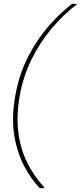

<svg xmlns="http://www.w3.org/2000/svg" viewBox="-20 -831 419 996"><path d="M186 145Q142 99 105.5 30.5Q69 -38 54 -129.5Q39 -221 59 -333Q79 -446 126 -537Q173 -628 233.5 -697Q294 -766 354 -811H379V-809Q307 -754 246 -681Q185 -608 142.5 -520.5Q100 -433 82 -333Q65 -234 74.5 -149.5Q84 -65 118.5 7Q153 79 211 143V145Z"/></svg>

Font: DM Sans 10pt Thin
Style: Italic
Weight: 250
Italic angle: -10°
Version: Version 4.004;gftools[0.9.30]